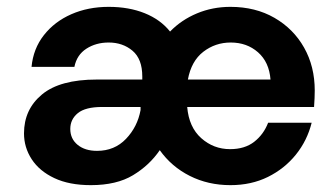

<svg xmlns="http://www.w3.org/2000/svg" viewBox="-20 -528 981 560"><path d="M245 12Q182 12 138.5 -8.5Q95 -29 72.5 -63.5Q50 -98 50 -139Q50 -209 102.5 -252.5Q155 -296 262 -296H395V-305Q395 -356 366.5 -380Q338 -404 297 -404Q260 -404 232 -386Q204 -368 197 -333H72Q77 -386 108 -425.5Q139 -465 188 -486.5Q237 -508 297 -508Q356 -508 402 -489.5Q448 -471 476 -436Q509 -470 554.5 -489Q600 -508 652 -508Q725 -508 780.5 -476Q836 -444 867 -389Q898 -334 898 -264Q898 -254 897.5 -242Q897 -230 896 -216H526Q531 -157 567 -125Q603 -93 651 -93Q694 -93 721.5 -114.5Q749 -136 762 -170H889Q876 -118 843 -77Q810 -36 761.5 -12Q713 12 652 12Q587 12 533.5 -15Q480 -42 446 -90Q416 -46 368 -17Q320 12 245 12ZM528 -296H769Q765 -347 732.5 -375.5Q700 -404 653 -404Q608 -404 573 -377Q538 -350 528 -296ZM263 -88Q314 -88 347.5 -123Q381 -158 390 -207V-216H278Q229 -216 207 -198Q185 -180 185 -152Q185 -123 206.5 -105.5Q228 -88 263 -88Z"/></svg>

Font: DeepMind Sans
Style: Bold
Weight: 700
Designer: Jonny Pinhorn / Modifications: Colophon Foundry
Foundry: Colophon Foundry
Version: Version 1.002; ttfautohint (v1.8.2)